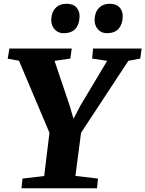

<svg xmlns="http://www.w3.org/2000/svg" viewBox="-20 -1001 773 1021"><path d="M94 0 100 -51.5 215 -65 243 -295 81 -678 21 -689 30 -743H361.5L354 -689.5L270 -677.5L349.5 -442L371 -369.5L409 -442L550 -677.5L470 -689.5L475 -743H733L726 -689.5L662.5 -677.5L411 -295L381 -65.5L501 -51.5L496 0ZM318 -824.5Q289 -824.5 270.5 -845Q252 -865.5 252.5 -896Q253.5 -935.5 275.2 -958.2Q297 -981 334 -981Q369 -981 386.5 -961.5Q404 -942 403 -913Q402.5 -873 381.8 -848.8Q361 -824.5 318 -824.5ZM548 -824.5Q519 -824.5 500.8 -845Q482.5 -865.5 483 -896Q484 -935.5 505.8 -958.2Q527.5 -981 564 -981Q598 -981 615.8 -961.5Q633.5 -942 632.5 -913Q632 -873 611.2 -848.8Q590.5 -824.5 548 -824.5Z"/></svg>

Font: Merriweather Black
Style: Italic
Weight: 900
Italic angle: -7.8°
Designer: Eben Sorkin
Foundry: Eben Sorkin
Version: Version 2.200;gftools[0.9.31]